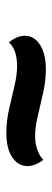

<svg xmlns="http://www.w3.org/2000/svg" viewBox="201 -534 165 607"><g transform="rotate(-90 283.5 -230.5)"><path d="M368 -168Q332 -168 294 -176.5Q256 -185 220.5 -193.5Q185 -202 156 -202Q133 -202 112.5 -194.5Q92 -187 82 -176Q62 -201 62 -226Q62 -256 90 -274.5Q118 -293 167 -293Q203 -293 241 -284.5Q279 -276 314.5 -267.5Q350 -259 378 -259Q430 -259 453 -285Q474 -259 474 -235Q474 -205 445.5 -186.5Q417 -168 368 -168Z"/></g></svg>

Font: Sansita Swashed
Style: Bold
Weight: 700
Designer: Pablo Cosgaya
Foundry: Omnibus-Type
Version: Version 1.003; ttfautohint (v1.8.3)